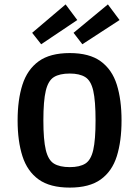

<svg xmlns="http://www.w3.org/2000/svg" viewBox="-20 -839 632 872"><path d="M297 13Q207 13 155.5 -24Q104 -61 82 -129.5Q60 -198 60 -292Q60 -386 82 -454.5Q104 -523 155.5 -560.5Q207 -598 297 -598Q386 -598 437.5 -560.5Q489 -523 510.5 -454.5Q532 -386 532 -292Q532 -198 510.5 -129.5Q489 -61 437.5 -24Q386 13 297 13ZM297 -80Q342 -80 367.5 -96Q393 -112 403.5 -158Q414 -204 414 -292Q414 -381 403.5 -427Q393 -473 367 -489Q341 -505 297 -505Q251 -505 225 -489Q199 -473 188 -427Q177 -381 177 -292Q177 -204 188 -158Q199 -112 225 -96Q251 -80 297 -80ZM167 -638 126 -690 278 -819 331 -748ZM354 -638 314 -690 470 -819 523 -748Z"/></svg>

Font: Ruda
Style: Bold
Weight: 700
Designer: Mariela Monsalve and Angelina Sanchez
Foundry: Mariela Monsalve and Angelina Sanchez
Version: Version 2.000